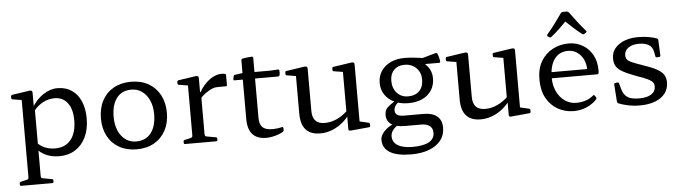

<svg xmlns="http://www.w3.org/2000/svg" viewBox="-54 -976 5097 1438"><g transform="rotate(-5 2494.5 -257.0)"><path d="M115 205V-316H207V205ZM55 205Q46 205 46 195V185Q46 175 56 174L95 165Q109 162 112 158Q115 154 115 140V25H207V141Q207 154 210.5 158Q214 162 228 164L290 175Q299 176 299 186V196Q299 205 289 205ZM192 -114Q219 -83 254.5 -67.5Q290 -52 334 -52Q410 -52 452 -104Q494 -156 494 -250Q494 -333 458.5 -380Q423 -427 361 -427Q316 -427 274.5 -405.5Q233 -384 201 -343L191 -366Q226 -428 279.5 -464Q333 -500 389 -500Q451 -500 495.5 -470Q540 -440 564 -385Q588 -330 588 -254Q588 -175 559.5 -115.5Q531 -56 479.5 -23.5Q428 9 358 9Q295 9 246 -18Q197 -45 167 -97ZM115 -316V-462L133 -432L47 -446Q38 -447 38 -457V-469Q38 -477 48 -480L175 -499Q189 -501 195 -497.5Q201 -494 201 -481V-382L207 -365V-316Z M941 8Q867 8 811 -23.5Q755 -55 724.5 -112Q694 -169 694 -245Q694 -322 724.5 -379.5Q755 -437 811 -468.5Q867 -500 941 -500Q1017 -500 1072.5 -468.5Q1128 -437 1159 -379.5Q1190 -322 1190 -245Q1190 -169 1159 -112Q1128 -55 1072.5 -23.5Q1017 8 941 8ZM943 -51Q1015 -51 1054.5 -102Q1094 -153 1094 -244Q1094 -303 1074 -347Q1054 -391 1019.5 -416Q985 -441 939 -441Q868 -441 829 -390.5Q790 -340 790 -249Q790 -160 832.5 -105.5Q875 -51 943 -51Z M1365 0V-316H1457V0ZM1656 -413Q1656 -404 1646 -404H1590Q1578 -404 1567.5 -402.5Q1557 -401 1545 -396Q1516 -384 1490 -364.5Q1464 -345 1447 -321L1444 -350Q1452 -376 1470 -402Q1488 -428 1512.5 -450.5Q1537 -473 1565.5 -486.5Q1594 -500 1622 -500Q1656 -500 1656 -490ZM1305 0Q1296 0 1296 -10V-20Q1296 -30 1306 -31L1345 -40Q1359 -43 1362 -47Q1365 -51 1365 -65V-180H1457V-64Q1457 -51 1460.5 -47Q1464 -43 1478 -41L1540 -30Q1549 -29 1549 -19V-9Q1549 0 1539 0ZM1365 -316V-462L1383 -432L1297 -446Q1288 -447 1288 -457V-469Q1288 -477 1298 -480L1425 -499Q1439 -501 1445 -497.5Q1451 -494 1451 -481V-382L1457 -365V-316Z M1916 7Q1847 7 1812.5 -31.5Q1778 -70 1778 -146V-482L1780 -492V-588Q1780 -597 1790 -600Q1800 -602 1812 -603.5Q1824 -605 1837 -606.5Q1850 -608 1861 -608Q1870 -608 1870 -598V-148Q1870 -98 1893 -76Q1916 -54 1968 -54Q1984 -54 2001.5 -56Q2019 -58 2039 -63Q2048 -65 2049 -55L2050 -42Q2051 -34 2043 -27Q2027 -17 2005 -9.5Q1983 -2 1960 2.5Q1937 7 1916 7ZM1715 -443Q1707 -443 1708 -453L1712 -474Q1714 -483 1724 -484L1780 -492H1986L2048 -495Q2057 -495 2057 -485Q2058 -477 2057.5 -468.5Q2057 -460 2055 -452Q2052 -443 2043 -443Z M2622 -162V-28L2603 -59L2689 -39Q2698 -36 2698 -27V-15Q2698 -6 2688 -5L2549 8Q2542 9 2537.5 5.5Q2533 2 2533 -6V-120L2530 -129V-162ZM2322 9Q2249 9 2213 -31.5Q2177 -72 2177 -154V-316H2269V-164Q2269 -66 2362 -66Q2458 -66 2544 -152L2552 -125Q2528 -87 2492 -56.5Q2456 -26 2412.5 -8.5Q2369 9 2322 9ZM2530 -162V-316H2622V-162ZM2177 -316V-462L2195 -432L2109 -446Q2100 -447 2100 -457V-469Q2100 -478 2110 -479L2243 -499Q2257 -501 2263 -497.5Q2269 -494 2269 -481V-316ZM2530 -316V-462L2548 -432L2462 -446Q2453 -447 2453 -457V-469Q2453 -478 2463 -479L2596 -499Q2610 -501 2616 -497.5Q2622 -494 2622 -481V-316Z M2986 225Q2881 225 2827 192.5Q2773 160 2773 97Q2773 75 2787 53.5Q2801 32 2825 13.5Q2849 -5 2879 -15L2909 -4Q2881 12 2866 33Q2851 54 2851 78Q2851 122 2890 146Q2929 170 3001 170Q3166 170 3166 77Q3166 44 3143.5 26.5Q3121 9 3080 9H2958Q2890 9 2855 -15.5Q2820 -40 2820 -87Q2820 -108 2828 -123.5Q2836 -139 2857.5 -155.5Q2879 -172 2917 -194L2945 -188Q2917 -171 2903.5 -152.5Q2890 -134 2890 -114Q2890 -91 2906.5 -80Q2923 -69 2957 -69H3104Q3171 -69 3206 -39.5Q3241 -10 3241 46Q3241 101 3210 141Q3179 181 3122 203Q3065 225 2986 225ZM3001 -210Q3055 -210 3085.5 -241Q3116 -272 3116 -327Q3116 -380 3081.5 -414Q3047 -448 2993 -448Q2944 -448 2914.5 -418Q2885 -388 2885 -337Q2885 -281 2917 -245.5Q2949 -210 3001 -210ZM3086 -476Q3139 -456 3168.5 -417.5Q3198 -379 3198 -329Q3198 -278 3173.5 -239.5Q3149 -201 3104.5 -180Q3060 -159 2999 -159Q2939 -159 2893.5 -180.5Q2848 -202 2822.5 -240Q2797 -278 2797 -328Q2797 -379 2822.5 -417.5Q2848 -456 2893.5 -477.5Q2939 -499 2999 -499Q3041 -499 3086.5 -493Q3132 -487 3184 -480L3124 -484L3234 -515Q3243 -516 3248 -508Q3253 -496 3257 -480Q3261 -464 3262 -449Q3263 -440 3253 -440H3085Z M3828 -162V-28L3809 -59L3895 -39Q3904 -36 3904 -27V-15Q3904 -6 3894 -5L3755 8Q3748 9 3743.5 5.5Q3739 2 3739 -6V-120L3736 -129V-162ZM3528 9Q3455 9 3419 -31.5Q3383 -72 3383 -154V-316H3475V-164Q3475 -66 3568 -66Q3664 -66 3750 -152L3758 -125Q3734 -87 3698 -56.5Q3662 -26 3618.5 -8.5Q3575 9 3528 9ZM3736 -162V-316H3828V-162ZM3383 -316V-462L3401 -432L3315 -446Q3306 -447 3306 -457V-469Q3306 -478 3316 -479L3449 -499Q3463 -501 3469 -497.5Q3475 -494 3475 -481V-316ZM3736 -316V-462L3754 -432L3668 -446Q3659 -447 3659 -457V-469Q3659 -478 3669 -479L3802 -499Q3816 -501 3822 -497.5Q3828 -494 3828 -481V-316Z M4081 -567Q4074 -574 4080 -581Q4108 -613 4136 -650.5Q4164 -688 4195 -732Q4201 -739 4210 -739H4239Q4248 -739 4254 -732Q4286 -688 4314.5 -651.5Q4343 -615 4371 -583Q4378 -576 4369 -570Q4366 -567 4362.5 -565Q4359 -563 4355 -561Q4346 -556 4339 -562Q4306 -588 4274.5 -616.5Q4243 -645 4211 -676H4233Q4202 -645 4171.5 -615.5Q4141 -586 4109 -561Q4102 -554 4093 -559Q4090 -561 4087 -563Q4084 -565 4081 -567ZM4227 8Q4162 8 4108 -22.5Q4054 -53 4022.5 -110.5Q3991 -168 3991 -249Q3991 -331 4024 -386.5Q4057 -442 4112 -471Q4167 -500 4233 -500Q4289 -500 4335.5 -473.5Q4382 -447 4410 -398Q4438 -349 4438 -281Q4438 -277 4438 -271Q4438 -265 4437 -260Q4434 -251 4425 -251H4070V-297H4377L4354 -275Q4354 -280 4354 -284.5Q4354 -289 4354 -293Q4354 -337 4337 -371Q4320 -405 4290.5 -425Q4261 -445 4223 -445Q4157 -445 4120.5 -395.5Q4084 -346 4084 -254Q4084 -197 4106 -151Q4128 -105 4166 -78.5Q4204 -52 4252 -52Q4330 -52 4381 -96Q4388 -102 4393 -94L4402 -81Q4407 -74 4401 -65Q4370 -31 4324.5 -11.5Q4279 8 4227 8Z M4775 -288Q4838 -267 4874.5 -247Q4911 -227 4926 -203Q4941 -179 4941 -146Q4941 -98 4915 -63.5Q4889 -29 4840.5 -10Q4792 9 4725 9Q4674 9 4632 -0.5Q4590 -10 4564 -21Q4556 -25 4555 -35L4546 -164Q4545 -173 4555 -174L4571 -177Q4580 -178 4583 -168L4596 -122Q4607 -83 4635 -63.5Q4663 -44 4724 -44Q4783 -44 4815 -65Q4847 -86 4847 -124Q4847 -142 4836.5 -155Q4826 -168 4799.5 -181Q4773 -194 4725 -210Q4657 -235 4619.5 -255.5Q4582 -276 4568 -300Q4554 -324 4554 -359Q4554 -423 4610 -462.5Q4666 -502 4757 -502Q4801 -502 4839.5 -494.5Q4878 -487 4896 -479Q4904 -475 4904 -465L4909 -350Q4909 -341 4899 -340L4882 -339Q4872 -339 4871 -349L4865 -381Q4857 -421 4827.5 -436.5Q4798 -452 4757 -452Q4708 -452 4677.5 -431Q4647 -410 4647 -375Q4647 -356 4656 -343.5Q4665 -331 4692.5 -319Q4720 -307 4775 -288Z"/></g></svg>

Font: Hahmlet
Style: Regular
Weight: 400
Designer: Minjoo Ham & Mark Frömberg
Foundry: hypertype
Version: Version 1.001; ttfautohint (v1.8.3)